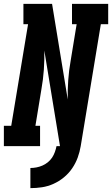

<svg xmlns="http://www.w3.org/2000/svg" viewBox="-35 -755 579 992"><path d="M122 217V113Q137 113 153 110Q169 107 184 100.5Q199 94 212 83.5Q225 73 234 59.5Q243 46 248.5 30.5Q254 15 257 0H275L194 -494Q195 -445 191.5 -394.5Q188 -344 179 -294L148 -105H172V0H-15V-105H23L110 -630H86V-735H234L315 -241Q314 -290 317.5 -340.5Q321 -391 330 -441L361 -630H337V-735H524V-630H486L382 0Q377 30 366.5 59Q356 88 338 114.5Q320 141 295 161.5Q270 182 241 195Q212 208 182 212.5Q152 217 122 217Z"/></svg>

Font: Iosevka Slab Extrabold
Style: Italic
Weight: 800
Italic angle: -9°
Monospace: yes
Designer: Belleve Invis
Foundry: Belleve Invis
Version: Version 11.1.0; ttfautohint (v1.8.3)